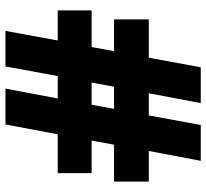

<svg xmlns="http://www.w3.org/2000/svg" viewBox="-46 -708 754 702"><g transform="rotate(90 331.0 -357.0)"><path d="M509 -397 494 -315H613V-191H471L435 0H304L340 -191H258L223 0H93L128 -191H18V-315H152L167 -397H51V-524H191L226 -714H357L321 -524H402L437 -714H568L532 -524H644V-397ZM282 -315H363L378 -397H297Z"/></g></svg>

Font: Noto Sans Syriac Eastern Black
Style: Regular
Weight: 900
Designer: Patrick Giasson and the Monotype Design Team
Foundry: Monotype Imaging Inc.
Version: Version 3.001; ttfautohint (v1.8.4.7-5d5b)